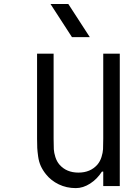

<svg xmlns="http://www.w3.org/2000/svg" viewBox="-20 -937 707 967"><path d="M432.3 -750H342.4L234.4 -916.7H324.2ZM362 10.4Q315.1 10.4 276 -8.5Q237 -27.3 211.6 -59.2Q195.3 -79.4 185.5 -100.9Q175.8 -122.4 172.2 -148.4Q168.6 -174.5 167.6 -191.4Q166.7 -208.3 166.7 -238.9V-666.7H250V-238.9Q250 -203.1 251 -185.5Q252 -168 258.8 -146.2Q265.6 -124.3 279.3 -108.1Q314.5 -67.7 375 -67.7Q435.5 -67.7 470.7 -108.1Q484.4 -124.3 491.2 -146.2Q498 -168 499 -185.5Q500 -203.1 500 -238.9V-666.7H583.3V0H500V-72.9H493.5Q469.4 -35.2 433.9 -12.4Q398.4 10.4 362 10.4Z"/></svg>

Font: Monoid
Style: Regular
Weight: 400
Width: 4
Monospace: yes
Designer: Andreas Larsen (@larsenwork)
Version: Version 0.61